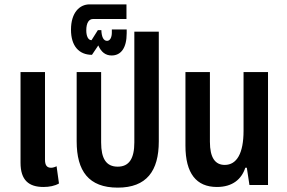

<svg xmlns="http://www.w3.org/2000/svg" viewBox="-20 -847 1314 879"><path d="M179 9C206 9 231 4 250 -7L239 -86C232 -82 221 -79 214 -79C195 -79 186 -90 186 -116V-517H74V-102C74 -22 112 9 179 9Z M519 12C651 12 707 -64 707 -200V-702H595V-195C595 -121 571 -84 519 -84C466 -84 443 -121 443 -195V-517H331V-200C331 -64 386 12 519 12Z M491 -593C533 -593 560 -626 560 -695V-712H492V-698C492 -676 484 -660 470 -660C454 -660 445 -678 444 -709H428L399 -663C383 -663 375 -683 375 -708C375 -744 388 -760 406 -760H559V-827H390C345 -827 305 -790 305 -711C305 -636 342 -596 401 -596L430 -639C443 -609 463 -593 491 -593Z M973 9C1045 9 1086 -27 1103 -79H1110L1122 0H1207V-517H1095V-248C1095 -145 1064 -92 1009 -92C965 -92 941 -125 941 -198V-517H829V-180C829 -53 879 9 973 9Z"/></svg>

Font: Noto Sans Thai UI ExtCond SemBd
Style: Regular
Weight: 600
Width: 2
Designer: Monotype Design Team
Foundry: Monotype Imaging Inc.
Version: Version 2.000